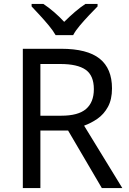

<svg xmlns="http://www.w3.org/2000/svg" viewBox="-20 -964 662 984"><path d="M294 -714Q427 -714 490.5 -663.5Q554 -613 554 -511Q554 -454 533 -416Q512 -378 479.5 -355.5Q447 -333 411 -320L607 0H502L329 -295H187V0H97V-714ZM289 -636H187V-371H294Q381 -371 421 -405.5Q461 -440 461 -507Q461 -577 419 -606.5Q377 -636 289 -636ZM265 -784Q252 -807 230 -833.5Q208 -860 184 -886Q160 -912 142 -931V-944H202Q228 -927 256 -903Q284 -879 309 -852Q336 -879 364 -903Q392 -927 418 -944H480V-931Q461 -912 436.5 -886Q412 -860 389.5 -833.5Q367 -807 355 -784Z"/></svg>

Font: Noto Sans Adlam Unjoined
Style: Regular
Weight: 400
Designer: Mark Jamra, Neil Patel
Foundry: JamraPatel LLC
Version: Version 3.001